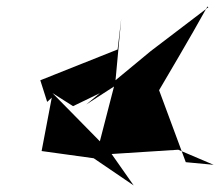

<svg xmlns="http://www.w3.org/2000/svg" viewBox="-20 -580 672 586"><path d="M203 -256 331 -318 350 -523 339 -429 103 -335 124 -269 138 -282 107 -119 266 -97 388 -14 315 -118 140 -296ZM437 -256C496 -357 556 -457 613 -560L616 -558L440 -424L243 -261L328 -316L274 -107L524 -123L632 -77L547 -85L448 -352Z"/></svg>

Font: Asimov Silicon
Style: Regular
Weight: 400
Designer: Google
Version: Version 2.000980; 2014